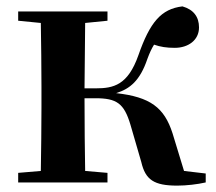

<svg xmlns="http://www.w3.org/2000/svg" viewBox="-20 -572 676 602"><path d="M423 -64C436 -8 463 10 536 10C564 10 599 6 625 0V-28L557 -36L521 -154C495 -235 451 -268 344 -280C387 -293 419 -319 442 -387C449 -406 455 -419 463 -432C483 -425 502 -422 528 -422C570 -422 604 -446 604 -486C604 -519 587 -542 552 -552C485 -544 450 -502 414 -399C381 -305 336 -295 280 -295H245L247 -500L317 -507V-536H37V-507L108 -500C109 -442 110 -357 110 -301V-235C110 -179 109 -94 108 -36L37 -30V0H317V-30L247 -36C246 -94 245 -182 245 -264H279C346 -264 369 -248 389 -181Z"/></svg>

Font: GenRyuMin2 TW B
Style: Regular
Weight: 700
Version: Version 2.100;PS 2.1;hotconv 16.6.51;makeotf.lib2.5.65220 DE